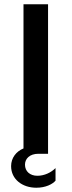

<svg xmlns="http://www.w3.org/2000/svg" viewBox="-20 -720 335 899"><path d="M90 -700V-25C56 -11 32 19 32 58C32 119 84 159 150 159C193 159 225 143 240 126V67C219 88 188 103 155 103C120 103 97 82 97 51C97 23 119 0 160 0H205V-700Z"/></svg>

Font: Goli Medium
Style: Regular
Weight: 500
Designer: jaikishan Patel
Foundry: MagicType
Version: Version 1.000;Glyphs 3.2 (3242)